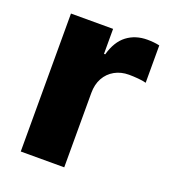

<svg xmlns="http://www.w3.org/2000/svg" viewBox="-106 -625 627 705"><g transform="rotate(20 207.0 -272.5)"><path d="M54.2 0V-539.1H218.8V-441.4H223.6Q238.3 -494.6 271.5 -519.8Q304.7 -544.9 351.1 -544.9Q363.3 -544.9 375.7 -543.7Q388.2 -542.5 398.9 -540V-394Q387.2 -397.5 367.4 -399.2Q347.7 -400.9 331.5 -400.9Q300.3 -400.9 275.9 -387.2Q251.5 -373.5 237.8 -348.9Q224.1 -324.2 224.1 -290.5V0Z"/></g></svg>

Font: Inter 18pt ExtraBold
Style: Regular
Weight: 800
Designer: Rasmus Andersson
Foundry: rsms
Version: Version 4.001;git-66647c0bb